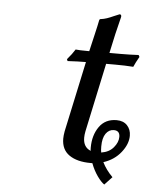

<svg xmlns="http://www.w3.org/2000/svg" viewBox="-50 -628 587 759"><g transform="rotate(5 243.5 -248.0)"><path d="M418.9 -168Q445.8 -168 460.9 -151.9Q476.1 -135.7 476.1 -110.8Q476.1 -78.1 450.2 -45.2Q424.3 -12.2 380.9 2Q395.5 31.7 421.9 58.1L392.1 89.8Q379.4 81.5 364 59.8Q348.6 38.1 337.9 9.8H331.1Q277.3 9.8 246.1 -11.7Q214.8 -33.2 214.8 -77.1Q214.8 -88.9 217.8 -106L277.8 -386.2Q248 -386.2 205.1 -383.8L202.1 -391.1Q221.7 -413.6 232.9 -432.1Q245.1 -430.2 287.1 -430.2Q293 -456.1 302.5 -496.3Q312 -536.6 315.9 -557.1L318.8 -560.1Q334 -562 345.9 -566.2Q357.9 -570.3 371.8 -576.7Q385.7 -583 394 -585.9Q400.9 -585.9 400.9 -579.1V-576.2Q383.8 -510.3 367.2 -430.2H413.1Q446.8 -430.2 482.9 -432.1L486.8 -424.8Q473.6 -401.9 465.8 -383.8Q432.6 -386.2 395 -386.2H357.9L299.8 -113.8Q296.9 -99.1 296.9 -87.9Q296.9 -50.3 327.1 -38.1Q326.2 -42 326.2 -50.8Q326.2 -100.1 350.1 -134Q374 -168 418.9 -168ZM411.1 -127.9Q392.1 -127.9 379.6 -110.4Q367.2 -92.8 367.2 -59.1Q367.2 -43 369.1 -35.2Q400.4 -40 417.7 -60.8Q435.1 -81.5 435.1 -103Q435.1 -127.9 411.1 -127.9Z"/></g></svg>

Font: Linear Smooth
Style: Italic
Weight: 400
Designer: Philipp H. Poll, Flanker
Foundry: Philipp H. Poll, reworked by Flanker
Version: Version 1.061 | FøM Fix